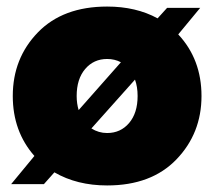

<svg xmlns="http://www.w3.org/2000/svg" viewBox="-20 -556 654 586"><path d="M524 -451Q595 -375 595 -263Q595 -149 518.5 -69.5Q442 10 307 10Q215 10 146 -30L114 6H14L85 -80Q19 -155 19 -263Q19 -378 95.5 -457Q172 -536 307 -536Q395 -536 461 -500L490 -532H591ZM307 -376Q266 -376 240 -345.5Q214 -315 214 -263Q214 -240 220 -220L349 -366Q330 -376 307 -376ZM307 -150Q348 -150 374 -180.5Q400 -211 400 -263Q400 -291 392 -313L259 -164Q281 -150 307 -150Z"/></svg>

Font: Raleway-v4020 Black
Style: Regular
Weight: 900
Designer: Matt McInerney, Pablo Impallari, Rodrigo Fuenzalida
Foundry: Matt McInerney, Pablo Impallari, Rodrigo Fuenzalida
Version: Version 4.020;PS 004.020;hotconv 1.0.88;makeotf.lib2.5.64775